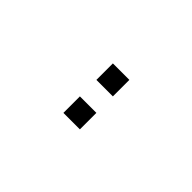

<svg xmlns="http://www.w3.org/2000/svg" viewBox="-4 -779 247 247"><g transform="rotate(-45 120.0 -655.0)"><path d="M135 -640V-670H165V-640ZM75 -640V-670H105V-640Z"/></g></svg>

Font: Big Shoulders Stencil Display SC Thin
Style: Regular
Weight: 100
Designer: Patric King
Foundry: XO Type Co
Version: Version 2.001